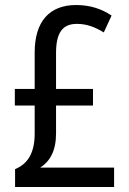

<svg xmlns="http://www.w3.org/2000/svg" viewBox="-20 -744 512 764"><path d="M283 -724C177 -724 118 -659 118 -535V-390H39V-324H118V-212C118 -134 89 -91 40 -71V0H434V-77H140C179 -102 203 -144 203 -213V-324H350V-390H203V-533C203 -614 229 -649 286 -649C324 -649 357 -637 393 -615L424 -682C384 -709 338 -724 283 -724Z"/></svg>

Font: Noto Sans Sinhala UI Condensed
Style: Regular
Weight: 400
Width: 3
Designer: Jelle Bosma - Monotype Design Team
Foundry: Monotype Imaging Inc.
Version: Version 2.006